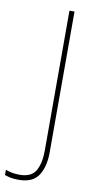

<svg xmlns="http://www.w3.org/2000/svg" viewBox="-177 -756 490 972"><g transform="rotate(10 68.0 -270.0)"><path d="M-7 174Q-31 174 -48.5 170.5Q-66 167 -79 162V135Q-65 141 -46 144.5Q-27 148 -7 148Q54 148 76 109Q98 70 98 5V-714H124V10Q124 84 94.5 129Q65 174 -7 174Z"/></g></svg>

Font: Noto Sans SemiCondensed Thin
Style: Regular
Weight: 100
Width: 4
Designer: Monotype Design Team
Foundry: Monotype Imaging Inc.
Version: Version 2.013; ttfautohint (v1.8.4.7-5d5b)